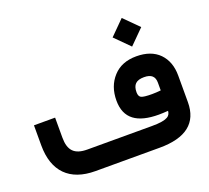

<svg xmlns="http://www.w3.org/2000/svg" viewBox="-126 -901 1151 1058"><g transform="rotate(-20 449.5 -372.0)"><path d="M502.9 -325.2C502.9 -219.2 570.8 -172.9 696.3 -172.9C711.4 -172.9 730 -173.8 751 -175.3C748 -149.9 738.8 -127 639.2 -127H260.3C185.5 -127 153.3 -159.7 153.3 -235.8V-353H29.3V-235.4C29.3 -82.5 111.3 0 261.7 0H637.7C792.5 0 870.1 -61 870.1 -183.1V-338.9C870.1 -393.1 854.5 -436.5 822.8 -469.2C791 -501.5 746.1 -517.6 688.5 -517.6C630.9 -517.6 585.4 -499.5 552.7 -463.4C519.5 -427.2 502.9 -381.3 502.9 -325.2ZM686 -575.7 770 -659.7 686 -743.7 602.1 -659.7ZM689.5 -395C732.9 -395 751.5 -376 751.5 -340.3V-294.9C733.4 -293 716.3 -292 700.2 -292C667.5 -292 646 -294.4 636.7 -299.3C627.4 -304.2 622.6 -314.5 622.6 -330.6C622.6 -375 643.1 -395 689.5 -395Z"/></g></svg>

Font: Shabnam
Style: Bold
Weight: 700
Foundry: DejaVu fonts team - Redesigned by Saber Rastikerdar - Based on Vazir font
Version: Version 5.0.1